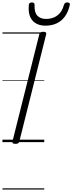

<svg xmlns="http://www.w3.org/2000/svg" viewBox="-20 -1163 592 1571"><path d="M106 14Q92 14 85.5 9.5Q79 5 82 -6L302 -884Q305 -894 312 -898.5Q319 -903 334 -903Q348 -903 354 -898.5Q360 -894 358 -883L138 -5Q135 5 128 9.5Q121 14 106 14ZM353 -953Q282 -953 245 -996Q208 -1039 216 -1123Q217 -1133 223 -1138Q229 -1143 241 -1143Q252 -1143 257.5 -1138Q263 -1133 263 -1123Q260 -1064 284.5 -1036Q309 -1008 357 -1008Q412 -1008 450.5 -1037.5Q489 -1067 503 -1123Q507 -1134 513 -1138.5Q519 -1143 530 -1143Q542 -1143 548 -1137.5Q554 -1132 551 -1122Q538 -1064 510 -1026.5Q482 -989 442 -971Q402 -953 353 -953ZM0 378H342V388H0ZM0 -20H342V0H0ZM0 -505H342V-500H0ZM0 -898H342V-888H0Z"/></svg>

Font: Playwrite DE SAS Guides
Style: Regular
Weight: 400
Designer: Veronika Burian, José Scaglione
Foundry: TypeTogether
Version: Version 1.003